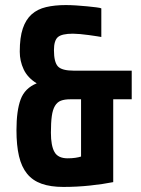

<svg xmlns="http://www.w3.org/2000/svg" viewBox="-20 -728 555 758"><path d="M45 -214Q45 -291 61.5 -335.5Q78 -380 125 -399Q89 -421 73.5 -454Q58 -487 58 -524Q58 -580 70 -615.5Q82 -651 105 -671.5Q128 -692 162 -700Q196 -708 240 -708Q259 -708 281.5 -706.5Q304 -705 324.5 -703Q345 -701 360.5 -699Q376 -697 380 -695V-582Q376 -583 362 -585Q348 -587 331 -589.5Q314 -592 296.5 -593.5Q279 -595 268 -595Q224 -595 208.5 -581.5Q193 -568 193 -530Q193 -483 208.5 -466Q224 -449 272 -449H500V-336H427V-9Q387 -1 335.5 4.5Q284 10 230 10Q180 10 144.5 -2.5Q109 -15 87 -42Q65 -69 55 -111.5Q45 -154 45 -214ZM257 -336Q235 -336 220.5 -330.5Q206 -325 197 -310Q188 -295 184.5 -269.5Q181 -244 181 -204Q181 -153 195 -128Q209 -103 247 -103Q264 -103 277.5 -105Q291 -107 300 -110V-336H257Z"/></svg>

Font: Share
Style: Bold
Weight: 700
Designer: Ralph du Carrois
Version: Version 1.002